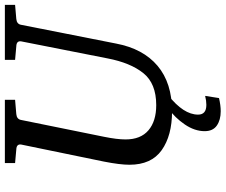

<svg xmlns="http://www.w3.org/2000/svg" viewBox="-89 -622 927 789"><g transform="rotate(-90 374.5 -227.5)"><path d="M749 -629 691 -624Q670 -622 667 -604L590 -214Q569 -103 498.5 -43.5Q428 16 311 16Q212 16 152 -26.5Q92 -69 92 -159Q92 -198 105 -264L175 -604Q178 -623 155 -624L99 -629V-671H359V-629L300 -624Q279 -622 276 -604L207 -264Q196 -210 196 -175Q196 -113 233.5 -81Q271 -49 337 -49Q426 -49 468.5 -102Q511 -155 529 -249L599 -604Q602 -623 579 -624L523 -629V-671H749ZM378 0Q298 63 298 123Q298 157 338 157Q355 157 375 152L366 209Q336 216 312 216Q276 216 253 200Q230 184 230 150Q230 109 257.5 68.5Q285 28 324 0Z"/></g></svg>

Font: Veleka
Style: Italic
Weight: 400
Italic angle: -12°
Designer: Stefan Peev, Context Ltd, 2016; SIL International, 1997-2014.
Foundry: Stefan Peev, Context Ltd, 2016
Version: Version 1.000